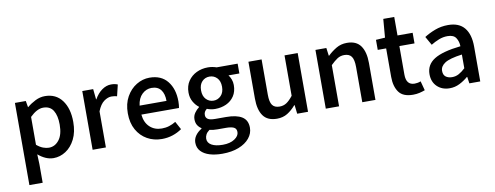

<svg xmlns="http://www.w3.org/2000/svg" viewBox="-70 -1034 4198 1627"><g transform="rotate(-10 2029.5 -220.5)"><path d="M76.2 201.7V-505.4H169.9L179.2 -451.2H181.6Q213.9 -478.5 253.7 -498.3Q293.5 -518.1 335.4 -518.1Q430.2 -518.1 482.7 -447.8Q535.2 -377.4 535.2 -260.7Q535.2 -174.3 504.4 -113.3Q473.6 -52.2 424.1 -20Q374.5 12.2 318.4 12.2Q284.7 12.2 251.5 -2.2Q218.3 -16.6 187 -43.5L190.4 41V201.7ZM294.9 -81.5Q347.2 -81.5 382.6 -127Q418 -172.4 418 -259.3Q418 -335.9 390.9 -380.1Q363.8 -424.3 304.2 -424.3Q251 -424.3 190.4 -364.7V-125Q218.8 -101.1 245.4 -91.3Q272 -81.5 294.9 -81.5Z M655.8 0V-505.4H749.5L758.8 -415.5H761.2Q788.6 -464.4 826.4 -491.2Q864.3 -518.1 905.3 -518.1Q923.8 -518.1 937 -515.4Q950.2 -512.7 961.9 -507.8L938.5 -410.6Q926.8 -413.6 916.5 -415.3Q906.2 -417 890.1 -417Q859.9 -417 826.4 -393.1Q793 -369.1 770 -310.5V0Z M1251 12.2Q1181.6 12.2 1125.5 -19.3Q1069.3 -50.8 1036.1 -109.9Q1002.9 -168.9 1002.9 -252.4Q1002.9 -334.5 1036.4 -394Q1069.8 -453.6 1123 -485.8Q1176.3 -518.1 1235.4 -518.1Q1336.4 -518.1 1389.6 -451.4Q1442.9 -384.8 1442.9 -277.8Q1442.9 -261.7 1441.4 -246.6Q1439.9 -231.4 1438 -221.7H1114.3Q1121.1 -152.8 1162.1 -114.3Q1203.1 -75.7 1265.6 -75.7Q1299.3 -75.7 1328.9 -85Q1358.4 -94.2 1386.2 -111.3L1423.8 -42Q1387.7 -16.6 1343.8 -2.2Q1299.8 12.2 1251 12.2ZM1112.8 -299.3H1344.2Q1344.2 -360.8 1317.4 -395.3Q1290.5 -429.7 1237.8 -429.7Q1191.9 -429.7 1156.2 -396Q1120.6 -362.3 1112.8 -299.3Z M1733.4 224.1Q1672.4 224.1 1625 209.7Q1577.6 195.3 1550.3 166Q1522.9 136.7 1522.9 92.3Q1522.9 60.1 1542 32.5Q1561 4.9 1595.7 -16.1V-20.5Q1576.2 -32.7 1563.2 -53.2Q1550.3 -73.7 1550.3 -104.5Q1550.3 -134.3 1567.6 -158.9Q1585 -183.6 1606 -198.7V-203.1Q1580.1 -221.7 1560.1 -256.3Q1540 -291 1540 -335.9Q1540 -393.6 1567.6 -434.3Q1595.2 -475.1 1640.1 -496.6Q1685.1 -518.1 1738.3 -518.1Q1758.8 -518.1 1777.8 -514.4Q1796.9 -510.7 1812 -505.4H1992.7V-420.9H1898.9Q1911.1 -405.8 1920.2 -382.6Q1929.2 -359.4 1929.2 -333Q1929.2 -276.9 1903.6 -238.3Q1877.9 -199.7 1834.7 -179.9Q1791.5 -160.2 1738.3 -160.2Q1721.7 -160.2 1703.9 -163.6Q1686 -167 1668.9 -173.8Q1656.7 -164.1 1649.9 -152.8Q1643.1 -141.6 1643.1 -124Q1643.1 -102.1 1661.1 -89.6Q1679.2 -77.1 1726.1 -77.1H1817.4Q1907.2 -77.1 1954.1 -47.6Q2001 -18.1 2001 46.9Q2001 96.2 1968 136.5Q1935.1 176.8 1875 200.4Q1814.9 224.1 1733.4 224.1ZM1738.3 -231.9Q1775.4 -231.9 1802 -259.3Q1828.6 -286.6 1828.6 -335.9Q1828.6 -384.8 1802.5 -411.9Q1776.4 -439 1738.3 -439Q1699.7 -439 1673.8 -411.9Q1647.9 -384.8 1647.9 -335.9Q1647.9 -286.6 1674.1 -259.3Q1700.2 -231.9 1738.3 -231.9ZM1750.5 149.9Q1813 149.9 1851.8 124.3Q1890.6 98.6 1890.6 64.9Q1890.6 34.7 1867.4 23.9Q1844.2 13.2 1800.3 13.2H1728Q1688.5 13.2 1659.7 5.9Q1638.2 21.5 1628.9 39.3Q1619.6 57.1 1619.6 75.2Q1619.6 110.8 1654.3 130.4Q1689 149.9 1750.5 149.9Z M2240.7 12.2Q2159.7 12.2 2122.6 -39.8Q2085.4 -91.8 2085.4 -188V-505.4H2198.7V-202.1Q2198.7 -138.7 2218 -112.1Q2237.3 -85.4 2280.3 -85.4Q2314 -85.4 2339.8 -102.3Q2365.7 -119.1 2396 -157.7V-505.4H2509.3V0H2416L2407.2 -75.2H2403.8Q2370.1 -35.6 2331.3 -11.7Q2292.5 12.2 2240.7 12.2Z M2662.1 0V-505.4H2755.9L2765.1 -437H2767.6Q2802.2 -470.2 2842.5 -494.1Q2882.8 -518.1 2934.6 -518.1Q3015.1 -518.1 3052.2 -465.6Q3089.4 -413.1 3089.4 -317.4V0H2976.1V-303.2Q2976.1 -366.2 2956.8 -393.3Q2937.5 -420.4 2894.5 -420.4Q2860.8 -420.4 2834.7 -403.3Q2808.6 -386.2 2776.4 -354.5V0Z M3412.1 12.2Q3325.2 12.2 3289.8 -37.6Q3254.4 -87.4 3254.4 -168.5V-414.1H3182.1V-500.5L3260.7 -505.4L3273.9 -664.6H3368.2V-505.4H3498.5V-414.1H3368.2V-168.5Q3368.2 -78.1 3440.9 -78.1Q3453.6 -78.1 3467 -80.6Q3480.5 -83 3493.7 -88.4L3515.1 -8.3Q3494.6 -0.5 3468.3 5.9Q3441.9 12.2 3412.1 12.2Z M3727.5 12.2Q3661.6 12.2 3619.9 -28.1Q3578.1 -68.4 3578.1 -134.8Q3578.1 -216.3 3649.4 -261Q3720.7 -305.7 3877.4 -322.8Q3876.5 -364.3 3856.4 -395.3Q3836.4 -426.3 3783.7 -426.3Q3745.1 -426.3 3709 -411.9Q3672.9 -397.5 3640.1 -377.4L3598.1 -451.7Q3638.7 -478 3691.4 -498Q3744.1 -518.1 3804.7 -518.1Q3898.9 -518.1 3945.1 -461.4Q3991.2 -404.8 3991.2 -300.3V0H3897.5L3889.2 -56.6H3885.7Q3851.6 -27.3 3812 -7.6Q3772.5 12.2 3727.5 12.2ZM3763.7 -77.1Q3794.9 -77.1 3821.5 -91.6Q3848.1 -106 3877.4 -133.3V-251.5Q3770.5 -237.3 3729.2 -210.4Q3688 -183.6 3688 -144Q3688 -108.9 3709.2 -93Q3730.5 -77.1 3763.7 -77.1Z"/></g></svg>

Font: Akatab
Style: Bold
Weight: 700
Designer: SIL Global
Foundry: SIL Global
Version: Version 4.100